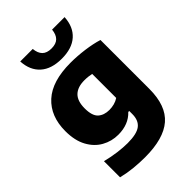

<svg xmlns="http://www.w3.org/2000/svg" viewBox="-292 -916 1264 1264"><g transform="rotate(-45 340.0 -284.0)"><path d="M283.5 230Q232.5 230 179.5 224.8Q126.5 219.5 73.5 206.5V56.5Q127 70 177.5 76.5Q228 83 268 83Q353.5 83 389.2 55.5Q425 28 425 -31V-59.5H416Q360 0.5 264 0.5Q202.5 0.5 150 -28.8Q97.5 -58 65.5 -116.8Q33.5 -175.5 33.5 -263Q33.5 -401.5 119 -479.5Q204.5 -557.5 376.5 -557.5Q437.5 -557.5 503.8 -548.8Q570 -540 621.5 -524V-68.5Q621.5 87.5 539 158.8Q456.5 230 283.5 230ZM338 -156.5Q361 -156.5 383.8 -162.5Q406.5 -168.5 425 -181V-404.5Q412 -407.5 395 -409.5Q378 -411.5 359 -411.5Q296 -411.5 262.8 -379.5Q229.5 -347.5 229.5 -279Q229.5 -210 259 -183.2Q288.5 -156.5 338 -156.5ZM354.5 -616.5Q259 -616.5 206 -663.8Q153 -711 148 -797.5H264.5Q268.5 -755.5 290 -733.8Q311.5 -712 354.5 -712Q397.5 -712 419 -733.8Q440.5 -755.5 444.5 -797.5H561Q556 -711 503.2 -663.8Q450.5 -616.5 354.5 -616.5Z"/></g></svg>

Font: Encode Sans SemiExpanded SemiExpanded ExtraBold
Style: Regular
Weight: 800
Width: 6
Designer: Multiple Designers
Foundry: Impallari Type
Version: Version 3.000; ttfautohint (v1.8.3) -l 8 -r 50 -G 200 -x 14 